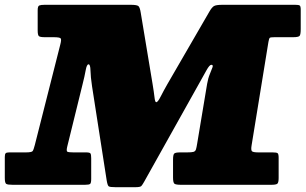

<svg xmlns="http://www.w3.org/2000/svg" viewBox="-80 -770 1273 800"><path d="M751.5 -425.5Q768 -455 780.5 -477.5Q793 -500 800.5 -500Q809 -500 805.5 -489.8Q802 -479.5 794.5 -461.8Q787 -444 783 -420.5L741.5 -171.5Q739 -155.5 736.5 -147.5Q734 -139.5 726.2 -137.2Q718.5 -135 699 -135H671Q651 -135 646 -130.2Q641 -125.5 641 -104.5V-30.5Q641 -8.5 647.2 -4.2Q653.5 0 675 0H1050Q1069.5 0 1075.2 -4.2Q1081 -8.5 1081 -28.5V-112.5Q1081 -128.5 1076.5 -131.8Q1072 -135 1056 -135H997Q974 -135 969.5 -140.2Q965 -145.5 968.5 -165.5L1038.5 -595.5Q1041 -610 1044.2 -612.5Q1047.5 -615 1064 -615H1141Q1164 -615 1168.5 -620.8Q1173 -626.5 1173 -649.5V-729.5Q1173 -744 1168.8 -747Q1164.5 -750 1150 -750H847Q820 -750 811.2 -744.5Q802.5 -739 793 -722.5L617.5 -419.5Q601.5 -391.5 589.5 -367.8Q577.5 -344 571 -344Q566 -344 563.8 -364.5Q561.5 -385 555.5 -421.5L506.5 -716.5Q503 -739.5 496.5 -744.8Q490 -750 464 -750H106Q90.5 -750 83.8 -747.2Q77 -744.5 77 -727.5V-643.5Q77 -624 82 -619.5Q87 -615 107 -615H143Q170 -615 173.2 -609.5Q176.5 -604 171 -583.5L65 -165.5Q60 -146 56 -140.5Q52 -135 27 -135H-42Q-53 -135 -56.5 -131.2Q-60 -127.5 -60 -116V-28.5Q-60 -7.5 -54 -3.8Q-48 0 -27 0H274Q291.5 0 295.8 -4Q300 -8 300 -24.5V-110.5Q300 -126 297 -130.5Q294 -135 279 -135H226Q204.5 -135 200.2 -138.2Q196 -141.5 200 -158.5L263 -414.5Q273 -454 277.2 -478Q281.5 -502 289 -502Q296.5 -502 297 -476.2Q297.5 -450.5 303.5 -410.5L364.5 -18.5Q368 2.5 372.8 6.2Q377.5 10 402 10H483Q504.5 10 509 5Q513.5 0 520.5 -12.5Z"/></svg>

Font: Besley Black
Style: Italic
Weight: 900
Italic angle: -13°
Designer: Owen Earl
Foundry: indestructible type*
Version: Version 2.001